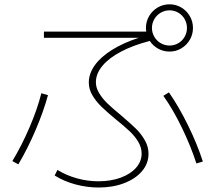

<svg xmlns="http://www.w3.org/2000/svg" viewBox="-20 -838 978 873"><path d="M228.5 -40 241.2 -65.4Q281.7 -40.5 329.8 -27.1Q377.9 -13.7 427.7 -13.7Q483.4 -13.7 528.3 -30Q573.2 -46.4 598.6 -75.2Q624 -104 624 -139.6Q624 -167.5 608.6 -193.1Q593.3 -218.8 569.8 -241Q546.4 -263.2 505.9 -295.9Q465.8 -329.1 441.4 -352.8Q417 -376.5 400.4 -404.3Q383.8 -432.1 383.8 -462.9Q383.8 -503.4 411.1 -541.5Q438.5 -579.6 489.5 -611.3Q540.5 -643.1 610.4 -666H179.7V-694.3H645Q643.6 -702.6 643.6 -710.9Q643.6 -740.2 658 -764.9Q672.4 -789.6 697 -804Q721.7 -818.4 751 -818.4Q779.8 -818.4 804.2 -804Q828.6 -789.6 843 -764.9Q857.4 -740.2 857.4 -710.9Q857.4 -681.6 843 -657Q828.6 -632.3 804.2 -617.9Q779.8 -603.5 751 -603.5Q723.1 -603.5 699.5 -616.5Q675.8 -629.4 661.1 -651.9Q585.4 -632.3 530.3 -603.3Q475.1 -574.2 445.6 -538.6Q416 -502.9 416 -463.9Q416 -438.5 431.2 -413.8Q446.3 -389.2 468.5 -367.7Q490.7 -346.2 529.3 -314.5Q572.3 -277.8 596.7 -254.2Q621.1 -230.5 638.2 -200.9Q655.3 -171.4 655.3 -138.7Q655.3 -94.7 625.7 -59.8Q596.2 -24.9 544.4 -5.1Q492.7 14.6 428.7 14.6Q375.5 14.6 323 0.5Q270.5 -13.7 228.5 -40ZM168 -414.1 198.2 -405.3Q178.2 -332 142.1 -247.3Q106 -162.6 63.5 -90.8L36.1 -105.5Q78.1 -174.8 114 -258.3Q149.9 -341.8 168 -414.1ZM722.7 -402.3 748 -418Q792.5 -354.5 834.7 -268.6Q877 -182.6 902.3 -103.5L873 -94.7Q847.7 -173.3 806.9 -257.6Q766.1 -341.8 722.7 -402.3ZM830.1 -710.9Q830.1 -732.4 819.6 -751Q809.1 -769.5 790.8 -780.3Q772.5 -791 751 -791Q729.5 -791 710.9 -780.3Q692.4 -769.5 681.6 -751Q670.9 -732.4 670.9 -710.9Q670.9 -689.5 681.6 -670.9Q692.4 -652.3 710.9 -641.6Q729.5 -630.9 751 -630.9Q772.5 -630.9 790.8 -641.6Q809.1 -652.3 819.6 -670.9Q830.1 -689.5 830.1 -710.9Z"/></svg>

Font: Pretendard JP Thin
Style: Regular
Weight: 100
Designer: Base glyphs from Inter by Rasmus Andersson; Hangeul glyphs from Noto Sans CJK(Source Han Sans) by Jang Soo-young and Kan
Foundry: Kil Hyung-jin
Version: Version 1.309